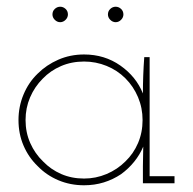

<svg xmlns="http://www.w3.org/2000/svg" viewBox="-20 -545 574 571"><path d="M499 0V-21H425V-375H409Q407 -348 406 -321Q405 -294 405 -267Q385 -317 338 -350Q291 -383 230 -383Q189 -383 153.5 -367.5Q118 -352 92 -326Q65 -300 50 -264Q35 -228 35 -188Q35 -147 50 -112Q65 -77 92 -51Q118 -24 153.5 -9Q189 6 230 6Q261 6 288.5 -2.5Q316 -11 340 -27Q362 -43 379 -64Q396 -85 406 -109Q406 -94 405.5 -80Q405 -66 405 -51V0ZM230 -362Q265 -362 297 -349Q329 -336 353 -312Q377 -288 390.5 -256Q404 -224 404 -188Q404 -151 390.5 -119.5Q377 -88 353 -65Q329 -41 297 -27.5Q265 -14 230 -14Q193 -14 162 -27.5Q131 -41 108 -65Q84 -88 70 -119.5Q56 -151 56 -188Q56 -224 69.5 -255.5Q83 -287 107 -311Q130 -335 161.5 -348.5Q193 -362 230 -362ZM347 -502Q347 -512 340 -518.5Q333 -525 324 -525Q315 -525 308 -518.5Q301 -512 301 -502Q301 -493 308 -486Q315 -479 324 -479Q333 -479 340 -486Q347 -493 347 -502ZM182 -502Q182 -512 175 -518.5Q168 -525 159 -525Q150 -525 143 -518.5Q136 -512 136 -502Q136 -493 143 -486Q150 -479 159 -479Q168 -479 175 -486Q182 -493 182 -502Z"/></svg>

Font: Josefin Slab ExtraLight
Style: Regular
Weight: 250
Designer: Santiago Orozco
Foundry: Typemade
Version: Version 2.000